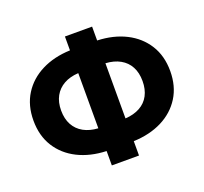

<svg xmlns="http://www.w3.org/2000/svg" viewBox="-131 -897 1155 1086"><g transform="rotate(-20 446.0 -354.0)"><path d="M364 34V-52.5Q267 -56 192.5 -93.2Q118 -130.5 76 -197.2Q34 -264 34 -355.5Q34 -446.5 76 -513.2Q118 -580 192.5 -617.5Q267 -655 364 -658.5V-742H527.5V-658.5Q624.5 -655 698.8 -617.5Q773 -580 815 -513.2Q857 -446.5 857 -355.5Q857 -264 815 -197.2Q773 -130.5 698.8 -93.2Q624.5 -56 527.5 -52.5V34ZM364 -189.5V-521.5Q313 -518.5 276.5 -498Q240 -477.5 220.2 -441.5Q200.5 -405.5 200.5 -355.5Q200.5 -305.5 220.2 -269.2Q240 -233 276.5 -212.8Q313 -192.5 364 -189.5ZM527.5 -189.5Q578.5 -192.5 615.2 -212.8Q652 -233 671.2 -269.2Q690.5 -305.5 690.5 -355.5Q690.5 -405.5 671.2 -441.5Q652 -477.5 615.2 -498Q578.5 -518.5 527.5 -521.5Z"/></g></svg>

Font: Geologica Cursive
Style: Bold
Weight: 700
Designer: Sindre Bremnes, Frode Helland
Foundry: Monokrom Skriftforlag AS
Version: Version 1.010;gftools[0.9.28]